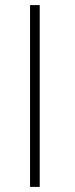

<svg xmlns="http://www.w3.org/2000/svg" viewBox="-20 -734 294 754"><path d="M98 0V-714H136V0Z"/></svg>

Font: Alexandria ExtraLight
Style: Regular
Weight: 250
Designer: Mohamed Gaber
Foundry: Kief Type Foundry
Version: Version 5.100